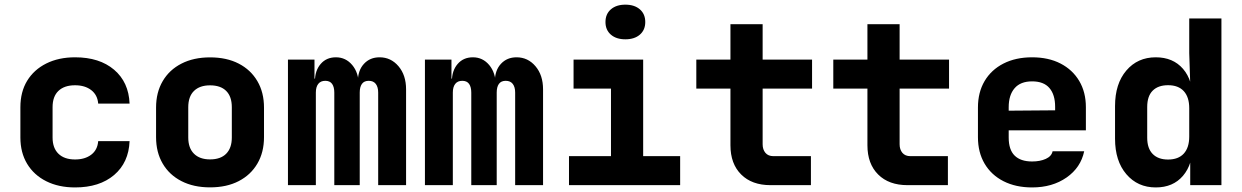

<svg xmlns="http://www.w3.org/2000/svg" viewBox="-20 -811 5440 841"><path d="M308.8 10Q236.9 10 182.7 -17.1Q128.6 -44.2 98.9 -93.4Q69.3 -142.6 69.3 -208.5V-341.5Q69.3 -408.4 98.9 -457.1Q128.6 -505.8 182.7 -532.9Q236.9 -560 308.8 -560Q415.7 -560 479.8 -505.6Q543.8 -451.2 547.6 -357.3H410.1Q407.1 -395 379.6 -416.3Q352.1 -437.5 308.8 -437.5Q261.7 -437.5 236 -412.9Q210.3 -388.4 210.3 -341.7V-208.5Q210.3 -162.6 236 -137.6Q261.7 -112.5 308.8 -112.5Q352.1 -112.5 379.6 -133.4Q407.1 -154.3 410.1 -192.7H547.6Q543.8 -98.8 479.8 -44.4Q415.7 10 308.8 10Z M900 9.7Q828.1 9.7 774.9 -17.6Q721.7 -44.8 692.7 -94.3Q663.6 -143.8 663.6 -210.3V-339.7Q663.6 -406.3 692.7 -455.7Q721.7 -505.2 774.9 -532.4Q828.1 -559.7 900 -559.7Q972.9 -559.7 1025.6 -532.4Q1078.3 -505.2 1107.3 -455.7Q1136.4 -406.3 1136.4 -339.7V-210.3Q1136.4 -143.8 1107.3 -94.3Q1078.3 -44.8 1025.5 -17.6Q972.8 9.7 900 9.7ZM900 -112.8Q946.3 -112.8 970.8 -137.7Q995.4 -162.6 995.4 -208.8V-341.2Q995.4 -388.2 970.8 -412.7Q946.3 -437.2 900 -437.2Q854.7 -437.2 829.7 -412.7Q804.6 -388.2 804.6 -341.2V-208.8Q804.6 -162.6 829.7 -137.7Q854.7 -112.8 900 -112.8Z M1241.3 0V-550H1357.5V-466.8H1378.4L1359.4 -454.9Q1359.4 -501.5 1384.5 -530.7Q1409.5 -560 1451.5 -560Q1494.4 -560 1522.9 -526.1Q1551.3 -492.2 1551.3 -438.5L1529.4 -467.6H1559.5L1547.5 -454.9Q1547.7 -502.6 1574.1 -531.3Q1600.5 -560 1642.7 -560Q1692.3 -560 1725.5 -520.9Q1758.7 -481.8 1758.7 -419.7V0H1636.5V-405.4Q1636.5 -429.9 1626 -443.5Q1615.5 -457 1595.2 -457Q1574.9 -457 1565.3 -443.5Q1555.7 -430.1 1555.7 -405.6V0H1444.3V-405.4Q1444.3 -429.9 1434.7 -443.5Q1425.1 -457 1404.8 -457Q1384.5 -457 1374 -443.5Q1363.5 -430.1 1363.5 -405.6V0Z M1841.3 0V-550H1957.5V-466.8H1978.4L1959.4 -454.9Q1959.4 -501.5 1984.5 -530.7Q2009.5 -560 2051.5 -560Q2094.4 -560 2122.9 -526.1Q2151.3 -492.2 2151.3 -438.5L2129.4 -467.6H2159.5L2147.5 -454.9Q2147.7 -502.6 2174.1 -531.3Q2200.5 -560 2242.7 -560Q2292.3 -560 2325.5 -520.9Q2358.7 -481.8 2358.7 -419.7V0H2236.5V-405.4Q2236.5 -429.9 2226 -443.5Q2215.5 -457 2195.2 -457Q2174.9 -457 2165.3 -443.5Q2155.7 -430.1 2155.7 -405.6V0H2044.3V-405.4Q2044.3 -429.9 2034.7 -443.5Q2025.1 -457 2004.8 -457Q1984.5 -457 1974 -443.5Q1963.5 -430.1 1963.5 -405.6V0Z M2472.3 0V-127H2656.2V-423H2492.3V-550H2797.2V-127H2959.2V0ZM2719.2 -638.8Q2679.5 -638.8 2655.8 -659.2Q2632.1 -679.7 2632.1 -714.5Q2632.1 -749.6 2655.8 -770.1Q2679.5 -790.6 2719.2 -790.6Q2759 -790.6 2782.7 -770.1Q2806.4 -749.6 2806.4 -714.5Q2806.4 -679.7 2782.7 -659.2Q2759 -638.8 2719.2 -638.8Z M3355 0Q3273.4 0 3226.5 -46.7Q3179.5 -93.4 3179.5 -174.7V-423H3030V-550H3179.5V-705H3320.5V-550H3537V-423H3320.5V-179Q3320.5 -156.1 3332.7 -141.5Q3345 -127 3367.7 -127H3532V0Z M3955 0Q3873.4 0 3826.5 -46.7Q3779.5 -93.4 3779.5 -174.7V-423H3630V-550H3779.5V-705H3920.5V-550H4137V-423H3920.5V-179Q3920.5 -156.1 3932.7 -141.5Q3945 -127 3967.7 -127H4132V0Z M4500.8 10Q4429.1 10 4375.5 -17.3Q4321.9 -44.7 4292.7 -94.2Q4263.6 -143.7 4263.6 -210V-340Q4263.6 -406.5 4292.7 -455.9Q4321.9 -505.3 4375.5 -532.7Q4429.1 -560 4500.8 -560Q4572.6 -560 4625.4 -532.7Q4678.1 -505.5 4707.3 -456.3Q4736.4 -407.2 4736.4 -341.5V-240.1H4398.3V-208.5Q4398.3 -155.1 4424.4 -129.4Q4450.5 -103.7 4500.8 -103.7Q4535.6 -103.7 4560.8 -115.1Q4586.1 -126.5 4590.6 -148.5H4729Q4714 -76.9 4651.8 -33.5Q4589.5 10 4500.8 10ZM4601.7 -316.4V-343.2Q4601.7 -396.3 4576.7 -425.4Q4551.7 -454.6 4500.8 -454.6Q4450 -454.6 4424.2 -424.6Q4398.3 -394.6 4398.3 -341.5V-326.2L4611.2 -327.9Z M5042.5 10Q4963.1 10 4913.6 -48Q4864.1 -105.9 4864.1 -203.3V-346.5Q4864.1 -444.1 4913.5 -502Q4962.9 -560 5042.5 -560Q5118.2 -560 5161.9 -509.4Q5205.6 -458.8 5205.6 -369.6L5160.9 -436.5H5193.7L5189.1 -578.5V-730H5330.1V0H5193.4V-113.5H5160.9L5205.3 -180.4Q5205.3 -91.9 5161.7 -40.9Q5118.2 10 5042.5 10ZM5096.3 -112.2Q5141.3 -112.2 5165.2 -138.2Q5189.1 -164.3 5189.1 -212.7V-337.3Q5189.1 -385.7 5165.2 -411.8Q5141.3 -437.8 5096.3 -437.8Q5052.9 -437.8 5029 -413.9Q5005 -389.9 5005 -342.3V-207.7Q5005 -161.1 5029 -136.6Q5052.9 -112.2 5096.3 -112.2Z"/></svg>

Font: JetBrains Mono
Style: Regular
Weight: 400
Monospace: yes
Designer: Philipp Nurullin, Konstantin Bulenkov
Foundry: JetBrains
Version: Version 2.305